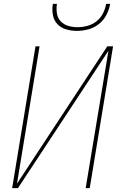

<svg xmlns="http://www.w3.org/2000/svg" viewBox="-20 -975 640 995"><path d="M43 0 164 -735H185L68 -23L536 -735H566L445 0H424L542 -712L73 0ZM379 -815Q350 -815 322.5 -823Q295 -831 277 -850.5Q259 -870 254 -898Q249 -926 254 -955H275Q271 -930 275 -905.5Q279 -881 294.5 -864.5Q310 -848 333.5 -841Q357 -834 382 -834Q407 -834 433 -841Q459 -848 480 -864.5Q501 -881 513.5 -905.5Q526 -930 530 -955H551Q546 -926 531.5 -898Q517 -870 492.5 -850.5Q468 -831 438 -823Q408 -815 379 -815Z"/></svg>

Font: Iosevka SS04 Thin Extended
Style: Italic
Weight: 100
Width: 7
Italic angle: -9°
Monospace: yes
Designer: Belleve Invis
Foundry: Belleve Invis
Version: Version 19.0.0; ttfautohint (v1.8.4)